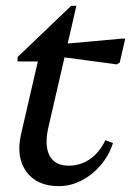

<svg xmlns="http://www.w3.org/2000/svg" viewBox="-20 -624 451 656"><path d="M181 12Q106 12 70 -37.5Q34 -87 52 -166L122 -469L152 -414H40V-429L223 -604H241L146 -192Q131 -128 149 -93Q167 -58 215 -58Q255 -58 287.5 -80.5Q320 -103 340 -145L366 -135Q352 -92 323.5 -59Q295 -26 258 -7Q221 12 181 12ZM379 -404 155 -434 164 -471 396 -492H408L389 -410Z"/></svg>

Font: Platypi Light Light
Style: Italic
Weight: 300
Italic angle: -13°
Version: Version 1.200